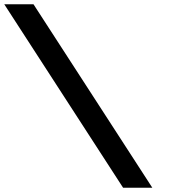

<svg xmlns="http://www.w3.org/2000/svg" viewBox="-502 -880 809 900"><path d="M75 0H212L-345 -860H-482Z"/></svg>

Font: Hussar
Style: BdOpOblSeven
Weight: 700
Foundry: Cannot Into Space Fonts
Version: Version 2.00